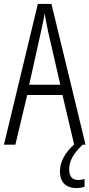

<svg xmlns="http://www.w3.org/2000/svg" viewBox="-20 -734 454 974"><path d="M331 126C331 83 351 46 399 0H414L241 -714H172L0 0H58L118 -252H297L356 -1C311 39 284 87 284 135C284 190 314 220 368 220C385 220 399 217 409 213V174C402 176 390 179 376 179C347 179 331 161 331 126ZM224 -574 286 -304H128L188 -574C196 -609 202 -637 206 -667C211 -637 217 -609 224 -574Z"/></svg>

Font: Noto Sans Arabic ExtCond Light
Style: Regular
Weight: 300
Width: 2
Designer: Monotype Design Team, Nadine Chahine, Nizar Qandah and Khaled Hosny
Foundry: Monotype Imaging Inc.
Version: Version 2.012